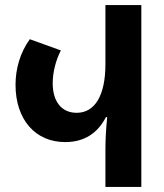

<svg xmlns="http://www.w3.org/2000/svg" viewBox="-20 -734 645 754"><path d="M394 0H535V-714H394V-482C394 -358 352 -291 281 -291C222 -291 187 -335 187 -407C187 -450 199 -497 219 -536L97 -580C59 -527 41 -464 41 -401C41 -264 119 -176 236 -176C312 -176 364 -212 396 -274H401C396 -227 394 -182 394 -144Z"/></svg>

Font: Noto Sans Georgian Condensed Bold
Style: Regular
Weight: 700
Width: 3
Designer: Monotype Design Team, Akaki Razmadze
Foundry: Google LLC
Version: Version 2.005